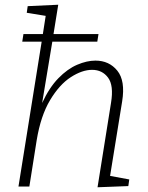

<svg xmlns="http://www.w3.org/2000/svg" viewBox="-20 -788 625 811"><path d="M392 3 449 -354Q461 -427 436.5 -460Q412 -493 369 -493Q327 -493 279 -462Q231 -431 191.5 -365Q152 -299 135 -196L104 0H58L156 -612H74L79 -644H161L173 -721L93 -734L97 -762L226 -768L206 -644H396L391 -612H201L158 -353Q188 -418 226.5 -457.5Q265 -497 306 -514.5Q347 -532 383 -532Q441 -532 475.5 -489.5Q510 -447 496 -360L445 -45L526 -30L522 -2Z"/></svg>

Font: Bitter Light
Style: Italic
Weight: 300
Italic angle: -9°
Designer: Sol Matas, and Bitter project Authors
Foundry: Sol Matas
Version: Version 2.001